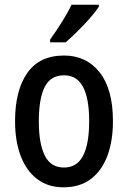

<svg xmlns="http://www.w3.org/2000/svg" viewBox="-20 -786 543 816"><path d="M460 -271Q460 -187 436.5 -124Q413 -61 366.5 -25.5Q320 10 250 10Q184 10 138 -25Q92 -60 68 -123Q44 -186 44 -271Q44 -402 96 -476Q148 -550 252 -550Q347 -550 403.5 -478.5Q460 -407 460 -271ZM145 -270Q145 -175 170.5 -124.5Q196 -74 252 -74Q307 -74 333 -124Q359 -174 359 -271Q359 -367 333 -416.5Q307 -466 252 -466Q195 -466 170 -416.5Q145 -367 145 -270ZM400 -757Q387 -737 362 -708.5Q337 -680 309 -652.5Q281 -625 259 -606H193V-618Q219 -654 243.5 -693Q268 -732 284 -766H400Z"/></svg>

Font: Noto Sans Myanmar Condensed Medium
Style: Regular
Weight: 500
Width: 3
Designer: Monotype Design Team
Foundry: Monotype Imaging Inc.
Version: Version 2.107; ttfautohint (v1.8.4.7-5d5b)